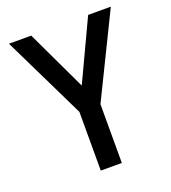

<svg xmlns="http://www.w3.org/2000/svg" viewBox="-129 -796 794 891"><g transform="rotate(-20 268.0 -350.5)"><path d="M216 -1H320V-291L520 -700H408L268 -402L127 -700H17L216 -291Z"/></g></svg>

Font: Vanilla Cream DemiBold
Style: Regular
Weight: 600
Designer: Jeremy Tribby, Jinavaṁso
Foundry: Tribby Type
Version: Version 1.422;Glyphs 3.1.2 (3151)